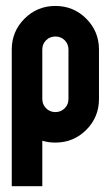

<svg xmlns="http://www.w3.org/2000/svg" viewBox="-20 -479 372 645"><path d="M122.1 -312.5V-146.5Q122.1 -127.9 134.8 -115.2Q147.5 -102.5 166 -102.5Q184.6 -102.5 197.3 -115.2Q210 -127.9 210 -146.5V-312.5Q210 -331.1 197.3 -343.8Q184.6 -356.4 166 -356.4Q147.5 -356.4 134.8 -343.8Q122.1 -331.1 122.1 -312.5ZM312.5 -312.5V-146.5Q312.5 -85.4 269.8 -42.7Q227.1 0 166 0Q142.6 0 122.1 -6.3V146.5H19.5V-312.5Q19.5 -373.5 62.3 -416.3Q105 -459 166 -459Q227.1 -459 269.8 -416.3Q312.5 -373.5 312.5 -312.5Z"/></svg>

Font: NAYAKA
Style: Regular
Weight: 400
Designer: R.S. Wihananto
Foundry: R.S. Wihananto
Version: Version 1.92